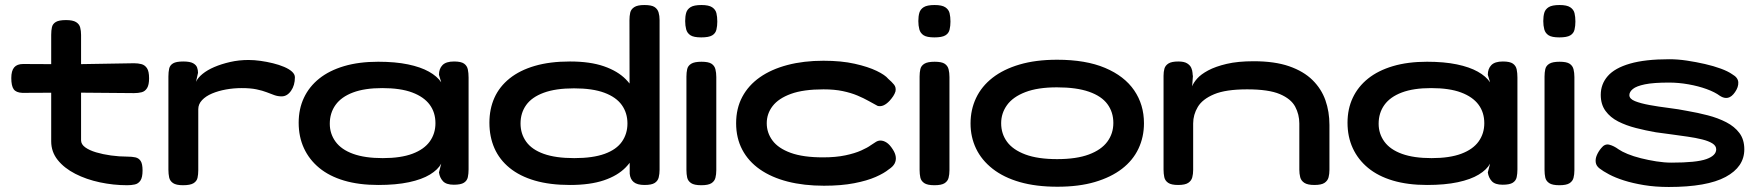

<svg xmlns="http://www.w3.org/2000/svg" viewBox="-20 -728 7000 765"><path d="M487 10Q432 10 378 -1.5Q324 -13 280 -35.5Q236 -58 210 -90.5Q184 -123 184 -165V-589Q184 -607 187 -620Q190 -633 202.5 -640.5Q215 -648 243 -648Q270 -648 283 -640Q296 -632 299.5 -618.5Q303 -605 303 -589V-169Q303 -153 319.5 -141Q336 -129 363 -121Q390 -113 422.5 -108.5Q455 -104 487 -104Q506 -104 519.5 -101Q533 -98 540.5 -86.5Q548 -75 548 -49Q548 -21 539.5 -8.5Q531 4 517 7Q503 10 487 10ZM72 -473 275 -472 514 -476Q530 -476 543.5 -472.5Q557 -469 565.5 -456.5Q574 -444 574 -416Q574 -390 566 -377Q558 -364 544.5 -360.5Q531 -357 514 -357L280 -359L69 -358Q44 -359 34.5 -372.5Q25 -386 25 -417Q25 -446 36.5 -459.5Q48 -473 72 -473Z M709 10Q682 10 669.5 1.5Q657 -7 654 -21Q651 -35 651 -52V-423Q651 -441 654 -454.5Q657 -468 669.5 -475.5Q682 -483 710 -483Q737 -483 749.5 -476Q762 -469 765.5 -458.5Q769 -448 769 -438L761 -402Q768 -418 787 -433.5Q806 -449 834 -461Q862 -473 897 -481Q932 -489 970 -489Q993 -489 1018 -485.5Q1043 -482 1067.5 -476Q1092 -470 1112 -461.5Q1132 -453 1143.5 -442.5Q1155 -432 1155 -420Q1155 -388 1139.5 -366Q1124 -344 1102 -344Q1087 -344 1073 -349Q1059 -354 1042.5 -360.5Q1026 -367 1002 -372Q978 -377 943 -377Q911 -377 880.5 -371.5Q850 -366 825 -355.5Q800 -345 785 -329Q770 -313 770 -293V-50Q770 -33 767 -19.5Q764 -6 751 2Q738 10 709 10Z M1788 8Q1758 8 1745 -6Q1732 -20 1729 -41L1738 -76Q1725 -52 1693 -32.5Q1661 -13 1609.5 -2Q1558 9 1487 9Q1410 9 1351 -8.5Q1292 -26 1252 -59Q1212 -92 1191 -137.5Q1170 -183 1170 -239Q1170 -294 1191 -338.5Q1212 -383 1252 -415Q1292 -447 1351 -464.5Q1410 -482 1487 -482Q1555 -482 1605.5 -471.5Q1656 -461 1689 -442.5Q1722 -424 1738 -400L1729 -430Q1729 -454 1743 -468.5Q1757 -483 1789 -483Q1817 -483 1829 -474.5Q1841 -466 1844 -451.5Q1847 -437 1847 -419V-53Q1847 -36 1844 -22Q1841 -8 1828.5 0Q1816 8 1788 8ZM1505 -98Q1577 -98 1623.5 -115.5Q1670 -133 1692.5 -164.5Q1715 -196 1715 -237Q1715 -280 1692 -311Q1669 -342 1622.5 -359.5Q1576 -377 1503 -377Q1433 -377 1386.5 -359.5Q1340 -342 1317 -310Q1294 -278 1294 -235Q1294 -195 1317 -163.5Q1340 -132 1387 -115Q1434 -98 1505 -98Z M2251 9Q2171 9 2111 -8.5Q2051 -26 2010.5 -59Q1970 -92 1950 -137.5Q1930 -183 1930 -239Q1930 -294 1950 -338.5Q1970 -383 2010.5 -415.5Q2051 -448 2111 -465.5Q2171 -483 2251 -483Q2331 -483 2386 -464Q2441 -445 2473.5 -412Q2506 -379 2520.5 -335Q2535 -291 2535 -241Q2535 -186 2520.5 -140.5Q2506 -95 2473.5 -61.5Q2441 -28 2386 -9.5Q2331 9 2251 9ZM2268 -98Q2342 -98 2389 -115Q2436 -132 2458 -163.5Q2480 -195 2480 -236Q2480 -278 2457.5 -309.5Q2435 -341 2388 -358.5Q2341 -376 2267 -376Q2194 -376 2146.5 -358.5Q2099 -341 2076.5 -309.5Q2054 -278 2054 -236Q2054 -195 2076.5 -163.5Q2099 -132 2146.5 -115Q2194 -98 2268 -98ZM2548 9Q2519 9 2505 -2.5Q2491 -14 2489 -36L2488 -647Q2488 -664 2491 -677.5Q2494 -691 2507 -699.5Q2520 -708 2547 -708Q2576 -708 2588 -700Q2600 -692 2604 -678.5Q2608 -665 2608 -648V-52Q2608 -35 2604.5 -21Q2601 -7 2588.5 1Q2576 9 2548 9Z M2774 10Q2746 10 2733.5 1.5Q2721 -7 2718 -20.5Q2715 -34 2715 -51V-423Q2715 -439 2718 -452.5Q2721 -466 2734 -474Q2747 -482 2775 -482Q2803 -482 2815 -474Q2827 -466 2830.5 -452Q2834 -438 2834 -421V-50Q2834 -33 2830.5 -19.5Q2827 -6 2814.5 2Q2802 10 2774 10ZM2774 -579Q2744 -579 2731 -587.5Q2718 -596 2714 -611Q2710 -626 2710 -644Q2710 -663 2714 -677Q2718 -691 2731.5 -699.5Q2745 -708 2775 -708Q2804 -708 2817.5 -699Q2831 -690 2834.5 -675.5Q2838 -661 2838 -642Q2838 -625 2834.5 -610Q2831 -595 2817.5 -587Q2804 -579 2774 -579Z M3263 12Q3183 12 3118.5 -4.5Q3054 -21 3008 -53Q2962 -85 2937.5 -131.5Q2913 -178 2913 -237Q2913 -296 2937.5 -342Q2962 -388 3007.5 -420Q3053 -452 3117.5 -469Q3182 -486 3261 -486Q3332 -486 3385.5 -474Q3439 -462 3473 -445.5Q3507 -429 3519 -414Q3533 -402 3542 -391Q3551 -380 3548 -364Q3545 -354 3539 -345Q3533 -336 3525 -327Q3500 -300 3477 -306Q3460 -315 3440.5 -326Q3421 -337 3396 -347.5Q3371 -358 3338 -365Q3305 -372 3261 -372Q3181 -372 3131.5 -354Q3082 -336 3058.5 -305.5Q3035 -275 3035 -237Q3035 -199 3058 -168Q3081 -137 3130.5 -119Q3180 -101 3259 -101Q3310 -101 3348 -109Q3386 -117 3411.5 -128.5Q3437 -140 3449 -149Q3460 -156 3469 -162Q3478 -168 3488 -168Q3500 -168 3512.5 -160Q3525 -152 3537 -133Q3547 -118 3549 -103.5Q3551 -89 3544.5 -76.5Q3538 -64 3521 -53Q3503 -38 3469 -23Q3435 -8 3383.5 2Q3332 12 3263 12Z M3703 10Q3675 10 3662.5 1.5Q3650 -7 3647 -20.5Q3644 -34 3644 -51V-423Q3644 -439 3647 -452.5Q3650 -466 3663 -474Q3676 -482 3704 -482Q3732 -482 3744 -474Q3756 -466 3759.5 -452Q3763 -438 3763 -421V-50Q3763 -33 3759.5 -19.5Q3756 -6 3743.5 2Q3731 10 3703 10ZM3703 -579Q3673 -579 3660 -587.5Q3647 -596 3643 -611Q3639 -626 3639 -644Q3639 -663 3643 -677Q3647 -691 3660.5 -699.5Q3674 -708 3704 -708Q3733 -708 3746.5 -699Q3760 -690 3763.5 -675.5Q3767 -661 3767 -642Q3767 -625 3763.5 -610Q3760 -595 3746.5 -587Q3733 -579 3703 -579Z M4193 16Q4108 16 4043.5 -2.5Q3979 -21 3935 -55.5Q3891 -90 3869 -136Q3847 -182 3847 -236Q3847 -291 3869 -337.5Q3891 -384 3934.5 -418Q3978 -452 4042.5 -471Q4107 -490 4192 -490Q4306 -490 4383 -457.5Q4460 -425 4499 -368Q4538 -311 4538 -237Q4538 -182 4516 -135.5Q4494 -89 4450.5 -55.5Q4407 -22 4343 -3Q4279 16 4193 16ZM4192 -94Q4269 -94 4318.5 -112.5Q4368 -131 4392 -163.5Q4416 -196 4416 -238Q4416 -281 4392.5 -313Q4369 -345 4319 -362.5Q4269 -380 4191 -380Q4115 -380 4065.5 -361Q4016 -342 3992.5 -309.5Q3969 -277 3969 -237Q3969 -195 3992.5 -163Q4016 -131 4065.5 -112.5Q4115 -94 4192 -94Z M4674 9Q4647 9 4634.5 0.5Q4622 -8 4619 -22Q4616 -36 4616 -52V-426Q4616 -442 4619.5 -454.5Q4623 -467 4635.5 -475Q4648 -483 4675 -483Q4698 -483 4710 -475.5Q4722 -468 4726.5 -457.5Q4731 -447 4731.5 -437.5Q4732 -428 4733 -425L4730 -384Q4735 -398 4750 -415Q4765 -432 4794 -447.5Q4823 -463 4867.5 -473.5Q4912 -484 4975 -484Q5059 -484 5116.5 -464Q5174 -444 5209.5 -409Q5245 -374 5261 -328.5Q5277 -283 5277 -230V-51Q5277 -35 5273.5 -21.5Q5270 -8 5257.5 0.5Q5245 9 5217 9Q5190 9 5177 0.5Q5164 -8 5160.5 -22Q5157 -36 5157 -52V-236Q5157 -272 5140.5 -303Q5124 -334 5079.5 -353Q5035 -372 4949 -372Q4864 -372 4817.5 -352.5Q4771 -333 4752.5 -302Q4734 -271 4734 -236V-51Q4734 -35 4730.5 -21.5Q4727 -8 4714.5 0.5Q4702 9 4674 9Z M5967 8Q5937 8 5924 -6Q5911 -20 5908 -41L5917 -76Q5904 -52 5872 -32.5Q5840 -13 5788.5 -2Q5737 9 5666 9Q5589 9 5530 -8.5Q5471 -26 5431 -59Q5391 -92 5370 -137.5Q5349 -183 5349 -239Q5349 -294 5370 -338.5Q5391 -383 5431 -415Q5471 -447 5530 -464.5Q5589 -482 5666 -482Q5734 -482 5784.5 -471.5Q5835 -461 5868 -442.5Q5901 -424 5917 -400L5908 -430Q5908 -454 5922 -468.5Q5936 -483 5968 -483Q5996 -483 6008 -474.5Q6020 -466 6023 -451.5Q6026 -437 6026 -419V-53Q6026 -36 6023 -22Q6020 -8 6007.5 0Q5995 8 5967 8ZM5684 -98Q5756 -98 5802.5 -115.5Q5849 -133 5871.5 -164.5Q5894 -196 5894 -237Q5894 -280 5871 -311Q5848 -342 5801.5 -359.5Q5755 -377 5682 -377Q5612 -377 5565.5 -359.5Q5519 -342 5496 -310Q5473 -278 5473 -235Q5473 -195 5496 -163.5Q5519 -132 5566 -115Q5613 -98 5684 -98Z M6193 10Q6165 10 6152.5 1.5Q6140 -7 6137 -20.5Q6134 -34 6134 -51V-423Q6134 -439 6137 -452.5Q6140 -466 6153 -474Q6166 -482 6194 -482Q6222 -482 6234 -474Q6246 -466 6249.5 -452Q6253 -438 6253 -421V-50Q6253 -33 6249.5 -19.5Q6246 -6 6233.5 2Q6221 10 6193 10ZM6193 -579Q6163 -579 6150 -587.5Q6137 -596 6133 -611Q6129 -626 6129 -644Q6129 -663 6133 -677Q6137 -691 6150.5 -699.5Q6164 -708 6194 -708Q6223 -708 6236.5 -699Q6250 -690 6253.5 -675.5Q6257 -661 6257 -642Q6257 -625 6253.5 -610Q6250 -595 6236.5 -587Q6223 -579 6193 -579Z M6629 17Q6575 17 6530 9.5Q6485 2 6450.5 -9Q6416 -20 6391.5 -33Q6367 -46 6353 -57Q6340 -67 6338 -81Q6336 -95 6342.5 -110Q6349 -125 6360 -138Q6374 -156 6392 -151.5Q6410 -147 6429 -133Q6442 -124 6465 -114.5Q6488 -105 6518 -97.5Q6548 -90 6579.5 -85Q6611 -80 6640 -80Q6739 -80 6778.5 -94Q6818 -108 6818 -133Q6818 -147 6803 -156.5Q6788 -166 6762 -172.5Q6736 -179 6704.5 -183.5Q6673 -188 6640 -192.5Q6607 -197 6577 -201Q6537 -208 6498 -218Q6459 -228 6427.5 -244Q6396 -260 6377 -286Q6358 -312 6358 -350Q6358 -393 6386 -425Q6414 -457 6474.5 -474.5Q6535 -492 6631 -492Q6665 -492 6701.5 -486.5Q6738 -481 6773 -473Q6808 -465 6836.5 -454.5Q6865 -444 6882 -432Q6905 -419 6906 -400Q6907 -381 6893 -361Q6880 -342 6865 -338.5Q6850 -335 6833 -346Q6813 -361 6780 -373Q6747 -385 6707.5 -392Q6668 -399 6630 -399Q6568 -399 6534 -392Q6500 -385 6486 -373.5Q6472 -362 6472 -349Q6472 -334 6494.5 -325Q6517 -316 6552.5 -309.5Q6588 -303 6628 -298Q6668 -293 6703 -286Q6744 -279 6784.5 -268.5Q6825 -258 6858 -241Q6891 -224 6910.5 -198Q6930 -172 6930 -133Q6930 -63 6855.5 -23Q6781 17 6629 17Z"/></svg>

Font: Fredoka Expanded Medium
Style: Regular
Weight: 500
Width: 7
Designer: Ben Nathan
Foundry: Milena B. Brandão, Ben Nathan
Version: Version 2.001